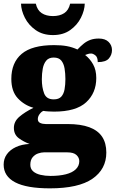

<svg xmlns="http://www.w3.org/2000/svg" viewBox="-34 -798 633 1051"><path d="M239 233Q112 233 49 200Q-14 167 -14 103Q-14 71 3.5 46.5Q21 22 53 7Q85 -8 128 -10Q97 -21 69.5 -41Q42 -61 42 -98Q42 -133 71.5 -158.5Q101 -184 149 -208Q99 -222 63.5 -260Q28 -298 28 -366Q28 -455 84.5 -503Q141 -551 262 -551Q302 -551 332 -545.5Q362 -540 390 -527Q407 -545 423.5 -558.5Q440 -572 460 -579.5Q480 -587 507 -587Q542 -587 560.5 -568.5Q579 -550 579 -524Q579 -498 562 -478Q545 -458 501 -458Q501 -485 488 -495Q475 -505 465 -505Q454 -505 446 -502Q438 -499 432 -497Q458 -477 475.5 -446Q493 -415 493 -371Q493 -289 437.5 -238Q382 -187 262 -187Q252 -187 232 -188Q212 -189 204 -191Q194 -188 183.5 -174.5Q173 -161 173 -146Q173 -131 186 -125Q199 -119 216 -119H336Q408 -119 455 -101.5Q502 -84 525 -49.5Q548 -15 548 37Q548 128 472 180.5Q396 233 239 233ZM242 165Q291 165 326.5 156Q362 147 381 128.5Q400 110 400 84Q400 65 384.5 50.5Q369 36 335 36H206Q192 36 174.5 42Q157 48 144.5 63Q132 78 132 104Q132 126 147 139.5Q162 153 187.5 159Q213 165 242 165ZM260 -254Q288 -254 301.5 -269Q315 -284 319.5 -309.5Q324 -335 324 -365Q324 -396 319.5 -423Q315 -450 301.5 -466.5Q288 -483 260 -483Q233 -483 219 -466Q205 -449 200 -422Q195 -395 195 -364Q195 -320 207.5 -287Q220 -254 260 -254ZM256 -606Q200 -606 161 -633.5Q122 -661 102 -701Q82 -741 81 -778H162Q170 -742 194.5 -726Q219 -710 256 -710Q293 -710 317.5 -726Q342 -742 350 -778H430Q429 -741 409 -701Q389 -661 350.5 -633.5Q312 -606 256 -606Z"/></svg>

Font: Noto Serif Khmer Black
Style: Regular
Weight: 900
Version: Version 2.003